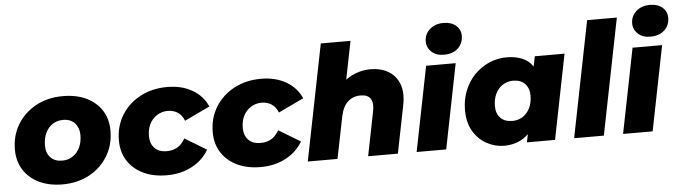

<svg xmlns="http://www.w3.org/2000/svg" viewBox="-49 -1009 4341 1223"><g transform="rotate(-5 2121.5 -397.5)"><path d="M308 9Q222 9 158 -22Q94 -53 59 -108.5Q24 -164 24 -238Q24 -328 67 -398.5Q110 -469 185 -510Q260 -551 357 -551Q444 -551 507.5 -520.5Q571 -490 606 -435Q641 -380 641 -305Q641 -215 598 -144Q555 -73 480 -32Q405 9 308 9ZM319 -142Q357 -142 386 -161.5Q415 -181 431.5 -215Q448 -249 448 -295Q448 -340 421.5 -370Q395 -400 346 -400Q308 -400 279 -381Q250 -362 233.5 -327.5Q217 -293 217 -247Q217 -199 244 -170.5Q271 -142 319 -142Z M975 9Q888 9 824 -22Q760 -53 724.5 -108.5Q689 -164 689 -238Q689 -328 732 -398.5Q775 -469 851 -510Q927 -551 1025 -551Q1117 -551 1184.5 -512Q1252 -473 1282 -404L1120 -327Q1105 -365 1077.5 -382Q1050 -399 1015 -399Q977 -399 946.5 -379.5Q916 -360 899 -327Q882 -294 882 -249Q882 -202 909 -173Q936 -144 988 -144Q1025 -144 1054.5 -160.5Q1084 -177 1105 -215L1244 -131Q1205 -65 1134.5 -28Q1064 9 975 9Z M1575 9Q1488 9 1424 -22Q1360 -53 1324.5 -108.5Q1289 -164 1289 -238Q1289 -328 1332 -398.5Q1375 -469 1451 -510Q1527 -551 1625 -551Q1717 -551 1784.5 -512Q1852 -473 1882 -404L1720 -327Q1705 -365 1677.5 -382Q1650 -399 1615 -399Q1577 -399 1546.5 -379.5Q1516 -360 1499 -327Q1482 -294 1482 -249Q1482 -202 1509 -173Q1536 -144 1588 -144Q1625 -144 1654.5 -160.5Q1684 -177 1705 -215L1844 -131Q1805 -65 1734.5 -28Q1664 9 1575 9Z M2323 -551Q2390 -551 2438.5 -522.5Q2487 -494 2508 -438.5Q2529 -383 2512 -300L2452 0H2262L2318 -282Q2329 -334 2311.5 -362Q2294 -390 2247 -390Q2199 -390 2166 -360Q2133 -330 2120 -268L2066 0H1876L2024 -742H2214L2144 -391L2109 -434Q2148 -495 2205.5 -523Q2263 -551 2323 -551Z M2572 0 2680 -542H2869L2761 0ZM2800 -602Q2750 -602 2720.5 -629.5Q2691 -657 2691 -696Q2691 -742 2725 -773Q2759 -804 2814 -804Q2864 -804 2893.5 -778Q2923 -752 2923 -713Q2923 -664 2889.5 -633Q2856 -602 2800 -602Z M3131 9Q3073 9 3020 -20Q2967 -49 2934.5 -104Q2902 -159 2902 -238Q2902 -306 2925 -363Q2948 -420 2988.5 -462Q3029 -504 3082.5 -527.5Q3136 -551 3196 -551Q3262 -551 3309.5 -525.5Q3357 -500 3379 -443.5Q3401 -387 3389 -291Q3380 -200 3346 -132Q3312 -64 3258 -27.5Q3204 9 3131 9ZM3197 -144Q3235 -144 3264 -163Q3293 -182 3309.5 -216Q3326 -250 3326 -295Q3326 -342 3299 -370.5Q3272 -399 3223 -399Q3186 -399 3156.5 -379.5Q3127 -360 3110.5 -326Q3094 -292 3094 -247Q3094 -200 3121 -172Q3148 -144 3197 -144ZM3277 0 3296 -91 3332 -270 3356 -449 3375 -542H3565L3457 0Z M3579 0 3727 -742H3917L3769 0Z M3892 0 4000 -542H4189L4081 0ZM4120 -602Q4070 -602 4040.5 -629.5Q4011 -657 4011 -696Q4011 -742 4045 -773Q4079 -804 4134 -804Q4184 -804 4213.5 -778Q4243 -752 4243 -713Q4243 -664 4209.5 -633Q4176 -602 4120 -602Z"/></g></svg>

Font: Montserrat Thin ExtraBold
Style: Italic
Weight: 800
Italic angle: -11.3°
Version: Version 9.000